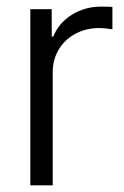

<svg xmlns="http://www.w3.org/2000/svg" viewBox="-20 -558 374 578"><path d="M71.3 -530.3H135.7V-448.2H140.6Q156.7 -488.8 196 -513.4Q235.4 -538.1 284.2 -538.1Q310.5 -538.1 318.4 -537.1V-469.7Q294.9 -473.6 279.3 -473.6Q239.3 -473.6 207.3 -456.5Q175.3 -439.5 157 -409.2Q138.7 -378.9 138.7 -340.8V0H71.3Z"/></svg>

Font: Pretendard Std Light
Style: Regular
Weight: 300
Designer: Base glyphs from Inter by Rasmus Andersson; Hangeul glyphs from Noto Sans CJK(Source Han Sans) by Jang Soo-young and Kan
Foundry: Kil Hyung-jin
Version: Version 1.309